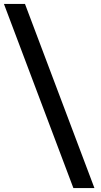

<svg xmlns="http://www.w3.org/2000/svg" viewBox="-26 -796 513 976"><path d="M347 160 -6 -776H101L454 160Z"/></svg>

Font: Inclusive Sans Medium
Style: Regular
Weight: 500
Designer: Olivia King
Foundry: Olivia King
Version: Version 2.004